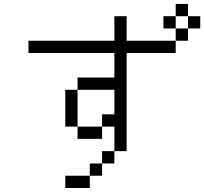

<svg xmlns="http://www.w3.org/2000/svg" viewBox="-20 -895 1040 978"><path d="M1000 -750V-812.5H937.5V-750H875V-687.5H625Q625 -687.5 625 -812.5H562.5Q562.5 -812.5 562.5 -687.5H125V-625H562.5Q562.5 -625 562.5 -500H375V-437.5H312.5V-250H375V-187.5H500V-250H375V-437.5H562.5Q562.5 -437.5 562.5 -312.5H500V-250H562.5Q562.5 -250 562.5 -125H500V-62.5H437.5V0H312.5V62.5H437.5V0H500V-62.5H562.5V-125H625Q625 -125 625 -625H875V-687.5H937.5V-750ZM875 -750V-812.5H812.5V-750ZM875 -812.5H937.5V-875H875Z"/></svg>

Font: UnifontExMono
Style: Regular
Weight: 500
Version: Version 15.0.06